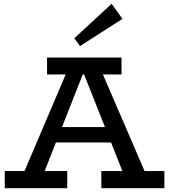

<svg xmlns="http://www.w3.org/2000/svg" viewBox="-20 -988 888 1008"><path d="M78 -18 344 -642H501L770 -18H651L405 -639H431L186 -18ZM5 0V-90H333V0ZM238 -240 261 -321H580L602 -240ZM512 0V-90H843V0ZM227 -597V-686H618V-597ZM400 -746 370 -787 566 -968 623 -889Z"/></svg>

Font: BioRhyme Medium
Style: Regular
Weight: 500
Designer: Aoife Mooney
Foundry: Aoife Mooney Type
Version: Version 1.600;gftools[0.9.33]